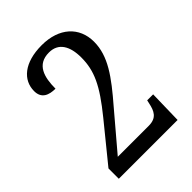

<svg xmlns="http://www.w3.org/2000/svg" viewBox="-209 -829 933 933"><g transform="rotate(-45 258.0 -362.0)"><path d="M52 0H456L460 -172H419L415 -154C406 -112 392 -79 337 -79H124L281 -264C378 -376 438 -458 438 -556C438 -657 365 -724 246 -724C125 -724 62 -667 62 -592C62 -541 100 -527 144 -527C144 -605 162 -674 246 -674C311 -674 340 -623 340 -546C340 -455 308 -386 209 -264L52 -71Z"/></g></svg>

Font: Noto Serif Georgian SemiCondensed
Style: Regular
Weight: 400
Width: 4
Designer: Monotype Design Team, Akaki Razmadze
Foundry: Google LLC
Version: Version 2.003